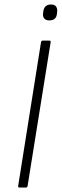

<svg xmlns="http://www.w3.org/2000/svg" viewBox="-20 -836 275 856"><path d="M67 0Q60 0 61 -7L163 -649Q165 -655 170 -655H199Q207 -655 206 -649L103 -7Q102 0 96 0ZM200 -745Q184 -745 177 -754Q170 -763 172 -776L173 -785Q175 -800 183.5 -808Q192 -816 207 -816Q223 -816 229.5 -807.5Q236 -799 235 -785L234 -776Q233 -761 224.5 -753Q216 -745 200 -745Z"/></svg>

Font: Sofia Sans Semi Condensed ExtraLight
Style: Italic
Weight: 250
Italic angle: -9°
Version: Version 4.100